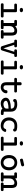

<svg xmlns="http://www.w3.org/2000/svg" viewBox="2282 -2963 685 5289"><g transform="rotate(90 2624.5 -318.5)"><path d="M70.8 -38.1Q70.8 -59.1 80.3 -67.1Q89.8 -75.2 109.9 -75.2H232.9V-369.1H120.1Q79.1 -369.1 79.1 -403.8Q79.1 -411.6 80.1 -416.7Q81.1 -421.9 84 -429.4Q86.9 -437 95.9 -440.4Q105 -443.8 119.1 -443.8H279.8Q315.9 -443.8 315.9 -404.8V-75.2H422.9Q461.9 -75.2 461.9 -41.5Q461.9 -40 461.9 -38.1Q461.9 0 423.8 0H107.9Q70.8 0 70.8 -38.1ZM256.8 -610.8Q282.7 -610.8 299.3 -597.9Q315.9 -585 315.9 -564.9Q315.9 -547.9 302 -533.9Q288.1 -520 255.9 -520Q225.1 -520 210.9 -533.9Q196.8 -547.9 196.8 -564.9Q196.8 -582 210.9 -596.4Q225.1 -610.8 256.8 -610.8Z M528.8 -37.1Q528.8 -75.2 567.9 -75.2Q567.9 -75.2 613.8 -75.2V-369.1H568.8Q556.6 -369.1 549.8 -370.6Q543 -372.1 535.9 -381.6Q528.8 -391.1 528.8 -409.2Q528.8 -443.8 564 -443.8Q564.5 -443.8 564.9 -443.8H659.7Q697.8 -443.8 697.8 -408.2V-392.1Q755.9 -448.2 830.1 -448.2Q873 -448.2 901.4 -433.1Q929.7 -418 941.4 -390.4Q953.1 -362.8 956.5 -340.8Q960 -318.8 960 -288.1V-75.2H1006.8Q1044.9 -75.2 1044.9 -38.1Q1044.9 0 1007.8 0H848.1Q809.1 0 809.1 -35.2Q809.1 -47.4 810.1 -53.2Q811 -59.1 820.6 -67.1Q830.1 -75.2 849.1 -75.2H877V-287.1Q877 -331.1 865.5 -352.1Q854 -373 814 -373Q772 -373 734.9 -339.1Q697.8 -305.2 697.8 -231V-75.2H744.1Q783.2 -75.2 782.7 -38.1Q782.7 0 744.1 0H566.9Q528.8 0 528.8 -37.1Z M1072.8 -405.8Q1072.8 -428.7 1082.8 -436.3Q1092.8 -443.8 1110.8 -443.8H1242.7Q1259.8 -443.8 1271.5 -436.5Q1282.7 -429.7 1282.7 -409.2Q1282.7 -407.7 1282.7 -405.8Q1283.7 -369.1 1244.6 -369.1Q1244.1 -369.1 1243.7 -369.1H1216.8L1312 -68.8L1405.8 -369.1H1378.9Q1339.8 -369.1 1339.8 -403.8Q1339.8 -416 1341.3 -423.1Q1342.8 -430.2 1352.3 -437Q1361.8 -443.8 1379.9 -443.8H1511.7Q1530.8 -443.8 1540.3 -436Q1549.8 -428.2 1549.8 -405.8Q1549.8 -369.1 1513.7 -369.1Q1513.2 -369.1 1512.7 -369.1H1476.6Q1472.7 -354 1465.8 -335L1371.6 -36.1Q1359.4 2.9 1320.8 2.9H1301.8Q1262.7 2.9 1251 -33.2L1156.7 -332Q1149.9 -353 1146 -369.1H1111.8Q1111.3 -369.1 1110.8 -369.1Q1072.8 -369.1 1072.8 -405.8Z M1645.5 -38.1Q1645.5 -59.1 1655 -67.1Q1664.6 -75.2 1684.6 -75.2H1807.6V-369.1H1694.8Q1653.8 -369.1 1653.8 -403.8Q1653.8 -411.6 1654.8 -416.7Q1655.8 -421.9 1658.7 -429.4Q1661.6 -437 1670.7 -440.4Q1679.7 -443.8 1693.8 -443.8H1854.5Q1890.6 -443.8 1890.6 -404.8V-75.2H1997.6Q2036.6 -75.2 2036.6 -41.5Q2036.6 -40 2036.6 -38.1Q2036.6 0 1998.5 0H1682.6Q1645.5 0 1645.5 -38.1ZM1831.5 -610.8Q1857.4 -610.8 1874 -597.9Q1890.6 -585 1890.6 -564.9Q1890.6 -547.9 1876.7 -533.9Q1862.8 -520 1830.6 -520Q1799.8 -520 1785.6 -533.9Q1771.5 -547.9 1771.5 -564.9Q1771.5 -582 1785.6 -596.4Q1799.8 -610.8 1831.5 -610.8Z M2124.5 -403.8Q2124.5 -443.8 2162.6 -443.8H2244.6V-534.2Q2244.6 -551.3 2252.7 -560.1Q2260.7 -568.8 2267.6 -569.8Q2274.4 -570.8 2286.6 -570.8H2291.5Q2298.3 -570.8 2303 -569.8Q2307.6 -568.8 2314.7 -565.9Q2321.8 -563 2325.2 -554.9Q2328.6 -546.9 2328.6 -534.2V-443.8H2490.7Q2527.8 -443.8 2527.8 -405.8Q2527.8 -369.1 2493.7 -369.1Q2493.2 -369.1 2492.7 -369.1H2328.6V-162.1Q2328.6 -146 2329.1 -136.5Q2329.6 -127 2333 -113Q2336.4 -99.1 2343 -91.1Q2349.6 -83 2363 -76.9Q2376.5 -70.8 2395.5 -70.8Q2417.5 -70.8 2441.4 -89.8Q2454.6 -106.9 2459.7 -119.4Q2464.8 -131.8 2464.8 -142.8Q2464.8 -153.8 2466.8 -159.2Q2473.6 -182.1 2505.4 -182.1Q2549.3 -182.1 2549.8 -147Q2549.8 -89.8 2501.7 -43Q2453.6 3.9 2381.8 3.9Q2363.8 3.9 2346.2 0Q2328.6 -3.9 2306.6 -14.4Q2284.7 -24.9 2268.6 -51Q2252.4 -77.1 2247.6 -115.2Q2244.6 -140.1 2244.6 -165V-369.1H2162.6Q2162.1 -369.1 2161.6 -369.1Q2124.5 -369.1 2124.5 -403.8Z M2671.4 -138.2Q2671.4 -177.2 2699 -205.1Q2726.6 -232.9 2772.9 -247.6Q2819.3 -262.2 2868.4 -268.6Q2917.5 -274.9 2971.7 -274.9Q2971.7 -290 2971.2 -297.6Q2970.7 -305.2 2964.6 -322.5Q2958.5 -339.8 2947.5 -349.4Q2936.5 -358.9 2913.1 -366.9Q2889.6 -375 2855.5 -375Q2834.5 -375 2821.5 -374.5Q2808.6 -374 2801.5 -371.6Q2794.4 -369.1 2792.5 -368.7Q2790.5 -368.2 2787.6 -362.5Q2784.7 -356.9 2783.7 -355Q2771.5 -337.9 2749.5 -337.9Q2732.4 -337.9 2720 -349.9Q2707.5 -361.8 2707.5 -379.9Q2707.5 -421.9 2747.1 -436Q2786.6 -450.2 2858.4 -450.2Q2896.5 -450.2 2929 -442.1Q2961.4 -434.1 2991.5 -416Q3021.5 -397.9 3038.6 -362.5Q3055.7 -327.1 3055.7 -276.9V-81.1Q3068.4 -76.7 3092.3 -76.7Q3094.7 -76.7 3097.2 -76.7Q3098.6 -76.7 3100.6 -76.7Q3125.5 -76.2 3136.2 -69.3Q3147.9 -61.5 3148.4 -37.1Q3148.4 0 3112.3 0H3089.4Q3042.5 0 3014.9 -9Q2987.3 -18.1 2976.6 -43Q2907.7 3.9 2827.6 3.9Q2757.8 3.9 2714.6 -40Q2671.4 -84 2671.4 -138.2ZM2755.4 -138.2Q2755.4 -110.4 2783 -90.6Q2810.5 -70.8 2849.6 -70.8Q2865.7 -70.8 2883.5 -74.5Q2901.4 -78.1 2922.4 -86.7Q2943.4 -95.2 2957.5 -113Q2971.7 -130.9 2971.7 -157.2V-210.9Q2872.6 -209 2814 -190.2Q2755.4 -171.4 2755.4 -138.2Z M3214.4 -222.2Q3214.4 -321.3 3274.4 -385.7Q3334.5 -450.2 3444.3 -450.2H3451.2Q3481 -450.2 3500.7 -448.5Q3520.5 -446.8 3547.4 -440.9Q3574.2 -435.1 3588.9 -419.4Q3603.5 -403.8 3603.5 -379.9Q3603.5 -361.8 3591.6 -349.9Q3579.6 -337.9 3561.5 -337.9Q3528.3 -337.9 3520.5 -370.1Q3499.5 -375 3449.2 -375Q3367.2 -375 3332.8 -330.1Q3298.3 -285.2 3298.3 -223.1Q3298.3 -151.4 3344.5 -111.1Q3390.6 -70.8 3459.5 -70.8Q3511.2 -70.8 3530.3 -120.1Q3537.1 -138.2 3545.2 -142.6Q3553.2 -147 3568.4 -147H3572.3Q3614.3 -147 3614.3 -118.2Q3614.3 -108.4 3606 -90.1Q3597.7 -71.8 3579.6 -49.3Q3561.5 -26.9 3524.4 -11.5Q3487.3 3.9 3439.5 3.9Q3338.4 3.9 3276.4 -58.6Q3214.4 -121.1 3214.4 -222.2Z M3745.1 -38.1Q3745.1 -59.1 3754.6 -67.1Q3764.2 -75.2 3784.2 -75.2H3907.2V-369.1H3794.4Q3753.4 -369.1 3753.4 -403.8Q3753.4 -411.6 3754.4 -416.7Q3755.4 -421.9 3758.3 -429.4Q3761.2 -437 3770.3 -440.4Q3779.3 -443.8 3793.5 -443.8H3954.1Q3990.2 -443.8 3990.2 -404.8V-75.2H4097.2Q4136.2 -75.2 4136.2 -41.5Q4136.2 -40 4136.2 -38.1Q4136.2 0 4098.1 0H3782.2Q3745.1 0 3745.1 -38.1ZM3931.2 -610.8Q3957 -610.8 3973.6 -597.9Q3990.2 -585 3990.2 -564.9Q3990.2 -547.9 3976.3 -533.9Q3962.4 -520 3930.2 -520Q3899.4 -520 3885.3 -533.9Q3871.1 -547.9 3871.1 -564.9Q3871.1 -582 3885.3 -596.4Q3899.4 -610.8 3931.2 -610.8Z M4251 -222.2Q4251 -328.1 4309.1 -389.2Q4367.2 -450.2 4461.4 -450.2Q4554.2 -450.2 4612.8 -388.2Q4671.4 -326.2 4671.4 -222.2Q4671.4 -118.2 4613.3 -57.1Q4555.2 3.9 4460.4 3.9Q4366.2 3.9 4308.6 -57.6Q4251 -119.1 4251 -222.2ZM4335.4 -231Q4335.4 -147.9 4374.3 -109.4Q4413.1 -70.8 4461.4 -70.8Q4516.6 -70.8 4552 -113.3Q4587.4 -155.8 4587.4 -230Q4587.4 -296.9 4552.2 -335.9Q4517.1 -375 4461.4 -375Q4410.6 -375 4373 -339.6Q4335.4 -304.2 4335.4 -231ZM4350.6 -578.1Q4350.6 -602.1 4383.3 -609.9Q4515.1 -640.6 4521.5 -641.1Q4539.6 -641.1 4551 -628.2Q4562.5 -615.2 4562.5 -599.1Q4562.5 -566.9 4521.5 -557.1Q4391.6 -526.4 4385.3 -525.9Q4370.1 -525.9 4361.3 -540Q4352.5 -554.2 4351.6 -563.2Q4350.6 -572.3 4350.6 -578.1Z M4728 -37.1Q4728 -75.2 4767.1 -75.2Q4767.1 -75.2 4813 -75.2V-369.1H4768.1Q4755.9 -369.1 4749 -370.6Q4742.2 -372.1 4735.1 -381.6Q4728 -391.1 4728 -409.2Q4728 -443.8 4763.2 -443.8Q4763.7 -443.8 4764.2 -443.8H4858.9Q4897 -443.8 4897 -408.2V-392.1Q4955.1 -448.2 5029.3 -448.2Q5072.3 -448.2 5100.6 -433.1Q5128.9 -418 5140.6 -390.4Q5152.3 -362.8 5155.8 -340.8Q5159.2 -318.8 5159.2 -288.1V-75.2H5206.1Q5244.1 -75.2 5244.1 -38.1Q5244.1 0 5207 0H5047.4Q5008.3 0 5008.3 -35.2Q5008.3 -47.4 5009.3 -53.2Q5010.3 -59.1 5019.8 -67.1Q5029.3 -75.2 5048.3 -75.2H5076.2V-287.1Q5076.2 -331.1 5064.7 -352.1Q5053.2 -373 5013.2 -373Q4971.2 -373 4934.1 -339.1Q4897 -305.2 4897 -231V-75.2H4943.4Q4982.4 -75.2 4981.9 -38.1Q4981.9 0 4943.4 0H4766.1Q4728 0 4728 -37.1Z"/></g></svg>

Font: CMU Typewriter Text
Style: Bold
Weight: 700
Version: Version 0.7.0